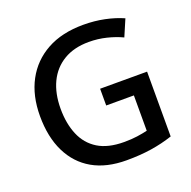

<svg xmlns="http://www.w3.org/2000/svg" viewBox="-129 -852 988 991"><g transform="rotate(-20 365.0 -357.0)"><path d="M399 -384H657V-28Q600 -9 538.5 0.5Q477 10 402 10Q292 10 216 -33.5Q140 -77 99.5 -159.5Q59 -242 59 -357Q59 -469 103 -551Q147 -633 229.5 -678.5Q312 -724 430 -724Q491 -724 546 -712.5Q601 -701 646 -681L607 -590Q569 -608 522.5 -619.5Q476 -631 426 -631Q345 -631 288 -597Q231 -563 201.5 -501.5Q172 -440 172 -356Q172 -275 198 -213Q224 -151 279 -117Q334 -83 422 -83Q463 -83 494.5 -87.5Q526 -92 551 -98V-292H399Z"/></g></svg>

Font: Noto Sans Khmer Medium
Style: Regular
Weight: 500
Version: Version 2.003